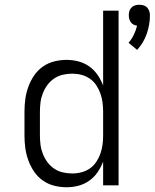

<svg xmlns="http://www.w3.org/2000/svg" viewBox="-20 -780 651 808"><path d="M557 -570 521 -600Q534 -615 543 -633.5Q552 -652 557 -672Q549 -673 542 -676.5Q535 -680 530.5 -686.5Q526 -693 524 -700.5Q522 -708 522 -716Q522 -725 524.5 -733.5Q527 -742 533.5 -748.5Q540 -755 548.5 -757.5Q557 -760 566 -760Q575 -760 584 -757.5Q593 -755 599 -748.5Q605 -742 608 -733.5Q611 -725 611 -716Q611 -676 597.5 -637.5Q584 -599 557 -570ZM260 8Q234 8 208 1.5Q182 -5 160 -20.5Q138 -36 123 -58.5Q108 -81 99 -106Q90 -131 86.5 -157Q83 -183 83 -210V-310Q83 -337 86.5 -363Q90 -389 99 -414Q108 -439 123 -461.5Q138 -484 160 -499.5Q182 -515 208 -521.5Q234 -528 260 -528Q286 -528 310.5 -521.5Q335 -515 355.5 -500.5Q376 -486 390.5 -465Q405 -444 414 -420V-735H479V0H414V-100Q405 -76 390.5 -55Q376 -34 355.5 -19.5Q335 -5 310.5 1.5Q286 8 260 8ZM284 -50Q304 -50 323 -55Q342 -60 358 -71Q374 -82 385 -98.5Q396 -115 402.5 -133.5Q409 -152 411.5 -171Q414 -190 414 -210V-310Q414 -330 411.5 -349Q409 -368 402.5 -386.5Q396 -405 385 -421.5Q374 -438 358 -449Q342 -460 323 -465Q304 -470 284 -470Q264 -470 244.5 -465.5Q225 -461 208.5 -450Q192 -439 180 -423Q168 -407 160.5 -388Q153 -369 150.5 -349.5Q148 -330 148 -310V-210Q148 -190 150.5 -170.5Q153 -151 160.5 -132Q168 -113 180 -97Q192 -81 208.5 -70Q225 -59 244.5 -54.5Q264 -50 284 -50Z"/></svg>

Font: Iosevka Aile Custom Light
Style: Regular
Weight: 300
Designer: Belleve Invis
Foundry: Belleve Invis
Version: Version 17.0.2; ttfautohint (v1.8.3)